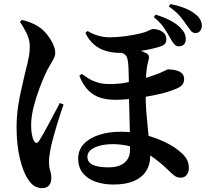

<svg xmlns="http://www.w3.org/2000/svg" viewBox="-20 -872 1040 959"><path d="M829.9 -682.3Q817.6 -705.2 800.7 -730.9Q783.8 -756.5 748.2 -787L756.9 -798.9Q796.3 -787.4 829 -770.5Q861.8 -753.6 881.4 -733Q896.5 -717.6 902.2 -704.4Q907.8 -691.3 908 -676.7Q907.8 -657.7 897.4 -649Q887 -640.4 872.9 -640.7Q859 -640.9 849.6 -652.1Q840.2 -663.2 829.9 -682.3ZM912.4 -746.5Q900.7 -764.6 880.8 -788.9Q860.9 -813.2 823.1 -839.8L831.1 -851.7Q874.9 -842.5 905 -830.4Q935.2 -818.3 957.3 -800.1Q974.6 -786.3 981.6 -770.8Q988.6 -755.3 988.1 -743.2Q987.8 -727.8 979.5 -717.3Q971.2 -706.8 954.9 -707.1Q942.2 -707.4 933.1 -718.5Q924 -729.7 912.4 -746.5ZM417.5 -717.1Q442.9 -701.7 471.1 -693.6Q499.2 -685.6 528.1 -685.6Q563.4 -685.6 603.2 -690.9Q643 -696.2 678.7 -704.4Q708.8 -711.9 723.2 -719.5Q737.6 -727 744.1 -727Q770.3 -727 790.6 -713.6Q810.8 -700.2 810.8 -676.8Q810.8 -661.6 804.5 -653.8Q798.1 -646 787.2 -642Q766.9 -634.5 739.5 -628.5Q712.2 -622.4 682.6 -617.6Q652.9 -612.8 625.7 -610.4Q598.5 -607.9 577.9 -607.9Q543.1 -607.9 510.3 -617.2Q477.5 -626.5 451.1 -648.3Q424.7 -670.1 406.6 -707.7ZM388.6 -503Q408.2 -488.3 427.9 -476.9Q447.6 -465.5 471.4 -458.8Q495.2 -452.2 524.9 -452.2Q570.5 -452.2 603.4 -458.2Q636.2 -464.1 664.1 -470.8Q694.2 -478 724.3 -487.9Q754.3 -497.8 777.1 -506.8Q795.2 -514.4 805.7 -520Q816.3 -525.6 818.8 -525.6Q824.1 -525.6 837.1 -524.4Q850.2 -523.3 864.5 -519.1Q878.7 -514.8 889.2 -505Q899.6 -495.2 899.6 -477Q899.6 -461.3 891.5 -449.8Q883.4 -438.2 858.2 -427.9Q818.4 -411.2 768.9 -400.6Q719.5 -390.1 672.6 -383.1Q639.4 -378.8 611.7 -376.1Q583.9 -373.5 554.1 -373.5Q515.8 -373.5 482.5 -383.6Q449.2 -393.6 422.5 -419.4Q395.9 -445.1 376.3 -492.8ZM557.8 -617.8 597 -634.5Q615.7 -632.9 636.5 -629.1Q657.4 -625.2 677 -619.8Q696.6 -614.3 708.5 -607.3Q721.6 -600.8 723.5 -591.6Q725.3 -582.5 721.1 -568.5Q712.3 -538.4 709.8 -495.3Q707.3 -452.2 707.3 -410.3Q707.3 -357.9 710.9 -312.1Q714.5 -266.3 718.7 -226.8Q723 -187.4 726.6 -153Q730.2 -118.6 730.2 -89.4Q730.2 -50 710.3 -18.1Q690.4 13.8 649.8 31.7Q609.3 49.7 545.5 49.7Q498.2 49.7 458.1 35.9Q418 22.1 394.3 -6.8Q370.5 -35.6 370.5 -80.3Q370.5 -122.6 398.2 -152.5Q425.9 -182.4 474.3 -198.2Q522.6 -214 583.8 -214Q643.8 -214 699 -199.8Q754.2 -185.7 799.4 -164.4Q844.7 -143.2 872.7 -119.8Q899.1 -99 911.3 -79.1Q923.4 -59.2 923.4 -32Q923.4 -13.3 912.8 1.1Q902.3 15.5 881.3 15.5Q864.3 15.5 851.2 5.1Q838.1 -5.2 825.4 -17.4Q773.2 -68.7 726.8 -97.8Q680.4 -126.9 635.8 -139.5Q591.2 -152 542.2 -152Q510 -152 481.2 -145Q452.5 -138 434.5 -123.8Q416.6 -109.6 416.6 -89.1Q416.6 -61.2 443.5 -48.7Q470.4 -36.1 522.2 -36.1Q574 -36.1 601.6 -59.1Q629.3 -82.1 629.3 -123.3Q629.3 -171.1 628.4 -215.9Q627.5 -260.6 626.5 -299.8Q625.4 -339 624.5 -371Q623.6 -403.1 623.6 -425.2Q623.6 -449.7 623.4 -478.6Q623.2 -507.6 621.8 -533.9Q620.5 -560.3 616.9 -576.2Q613.2 -597.9 592.6 -605.9Q572.1 -613.8 557.8 -617.8ZM79.8 -763 89.3 -772.6Q110.2 -767.8 131 -759.9Q151.7 -752 174.1 -737.9Q193.2 -725.9 212 -703.2Q230.9 -680.4 243.4 -655Q255.9 -629.6 255.9 -607.5Q255.9 -594.4 248.3 -579.4Q240.8 -564.5 228.5 -544.4Q216.2 -524.3 202.8 -494.2Q191.3 -469 175.5 -426.6Q159.6 -384.3 147.6 -336.5Q135.5 -288.7 135.5 -246.2Q135.5 -222.1 139 -202Q142.6 -182 148.2 -171Q154 -159.1 160.9 -158.3Q167.9 -157.4 174.6 -167.4Q181.9 -178.7 195.3 -202Q208.6 -225.3 223.9 -254Q239.1 -282.7 253.9 -310.5Q268.7 -338.4 278.9 -357.4L297.4 -350.1Q289.6 -327.9 281 -301.4Q272.5 -274.9 264 -247.5Q255.5 -220.1 248.8 -195Q242.1 -169.8 237.1 -150.7Q231.5 -125 228.1 -102.6Q224.7 -80.2 224.7 -66.4Q224.7 -37.9 230.6 -19.7Q236.4 -1.6 236.4 19.2Q236.4 39.9 224.9 53.8Q213.3 67.7 190 67.7Q174.8 67.7 156.9 59.9Q139 52.1 119.8 23.2Q95.7 -12.4 79.3 -80.5Q62.8 -148.7 62.8 -235.1Q62.8 -289.9 70.4 -340.7Q78.1 -391.5 88.7 -435.2Q99.2 -478.9 105.9 -510.2Q111.7 -532.5 116.7 -553.1Q121.7 -573.8 125.3 -595.1Q128.8 -616.5 128.8 -639.2Q128.8 -674.7 111.5 -708.5Q94.2 -742.3 79.8 -763Z"/></svg>

Font: Noto Serif JP
Style: Regular
Weight: 200
Designer: Ryoko NISHIZUKA 西塚涼子 (kana & ideographs); Frank Grießhammer (Latin, Greek & Cyrillic); Wenlong ZHANG 张文龙 (bopomofo); San
Foundry: Adobe
Version: Version 2.001;hotconv 1.1.0;makeotfexe 2.6.0